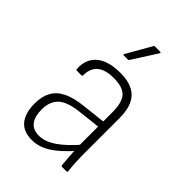

<svg xmlns="http://www.w3.org/2000/svg" viewBox="-209 -778 878 878"><g transform="rotate(45 230.0 -339.5)"><path d="M350 0Q345 0 344 -7Q342 -27 340 -53.5Q338 -80 337 -103L336 -120V-341Q336 -403 312 -429Q288 -455 230 -455Q122 -455 122 -365Q122 -359 117 -359H87Q81 -359 81 -367Q78 -426 116.5 -459Q155 -492 231 -493Q306 -494 342 -458Q378 -422 378 -342V-114Q378 -83 379.5 -56Q381 -29 384 -6Q384 0 378 0ZM165 11Q110 11 83 -22Q56 -55 56 -117Q56 -162 73 -193.5Q90 -225 128 -243.5Q166 -262 228 -268L344 -281V-248L228 -235Q157 -227 127.5 -199.5Q98 -172 98 -119Q98 -75 116.5 -50.5Q135 -26 175 -26Q213 -26 255.5 -55Q298 -84 348 -143L349 -103Q294 -41 251.5 -15Q209 11 165 11ZM189 -560Q183 -560 186 -566L254 -685Q256 -690 260 -690H294Q298 -690 299 -687.5Q300 -685 298 -683L222 -564Q220 -560 216 -560Z"/></g></svg>

Font: Sofia Sans Semi Condensed ExtraLight
Style: Regular
Weight: 250
Version: Version 4.100